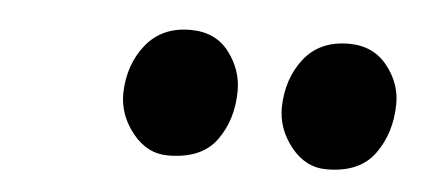

<svg xmlns="http://www.w3.org/2000/svg" viewBox="-28 -842 603 266"><g transform="rotate(5 273.0 -709.0)"><path d="M212 -621Q183 -621 162.8 -646.2Q142.5 -671.5 143 -702Q144 -741.5 166.2 -769.2Q188.5 -797 228 -797Q263 -797 281.8 -772.5Q300.5 -748 300.5 -719Q300.5 -679 279.8 -650Q259 -621 212 -621ZM432.5 -621Q403.5 -621 383.2 -646.2Q363 -671.5 363.5 -702Q364.5 -741.5 386.2 -769.2Q408 -797 448.5 -797Q482.5 -797 502 -772.5Q521.5 -748 521 -719Q520.5 -679 499.5 -650Q478.5 -621 432.5 -621Z"/></g></svg>

Font: Merriweather Black
Style: Italic
Weight: 900
Italic angle: -7.8°
Designer: Eben Sorkin
Foundry: Eben Sorkin
Version: Version 2.200;gftools[0.9.31]